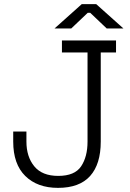

<svg xmlns="http://www.w3.org/2000/svg" viewBox="-20 -896 628 930"><path d="M261 14Q161 14 102.5 -43.5Q44 -101 44 -210V-259H108V-210Q108 -137 146 -90.5Q184 -44 262 -44Q342 -44 373 -90.5Q404 -137 404 -210V-642H280V-700H542V-642H468V-210Q468 -101 416.5 -43.5Q365 14 261 14ZM244 -758 376 -876H446L578 -758H497L417 -834H405L325 -758Z"/></svg>

Font: Space Grotesk Light Light
Style: Regular
Weight: 300
Version: Version 2.000